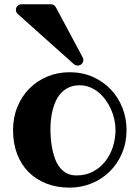

<svg xmlns="http://www.w3.org/2000/svg" viewBox="-20 -839 641 883"><path d="M511.2 -241.2Q511.2 -265.1 505.9 -289.6Q500.5 -314 490.2 -336.9Q480 -359.9 465.3 -379.9Q450.7 -399.9 432.4 -414.8Q414.1 -429.7 392.3 -438.2Q370.6 -446.8 346.2 -446.8Q318.8 -446.8 298.6 -437.7Q278.3 -428.7 263.2 -413.3Q248 -397.9 238.3 -377.9Q228.5 -357.9 222.7 -335.4Q216.8 -313 214.4 -290Q211.9 -267.1 211.9 -246.1Q211.9 -224.6 213.9 -200.4Q215.8 -176.3 220.7 -152.6Q225.6 -128.9 233.9 -106.9Q242.2 -85 255.4 -68.4Q268.6 -51.8 287.4 -42Q306.2 -32.2 332 -32.2Q374.5 -32.2 408 -50Q441.4 -67.9 464.4 -97.2Q487.3 -126.5 499.3 -164.1Q511.2 -201.7 511.2 -241.2ZM562 -241.2Q562 -182.6 541 -133.8Q520 -85 484.4 -50Q448.7 -15.1 401.1 4.4Q353.5 23.9 300.8 23.9Q241.2 23.9 193.1 5.1Q145 -13.7 110.8 -48.3Q76.7 -83 58.3 -131.8Q40 -180.7 40 -241.2Q40 -298.8 60.1 -347.7Q80.1 -396.5 115.2 -431.9Q150.4 -467.3 198 -487.1Q245.6 -506.8 300.8 -506.8Q358.4 -506.8 406.5 -485.6Q454.6 -464.4 489.3 -428Q523.9 -391.6 543 -343.3Q562 -294.9 562 -241.2ZM53.2 -794.4Q53.2 -804.2 60.5 -811.8Q67.9 -819.3 79.1 -819.3H213.4Q228.5 -819.3 236.3 -806.6L360.4 -574.7Q363.3 -569.3 363.3 -562.5Q363.3 -552.7 356 -545.2Q348.6 -537.6 337.4 -537.6Q327.6 -537.6 320.3 -543.5L62 -774.4Q53.2 -781.7 53.2 -794.4Z"/></svg>

Font: Ribeye
Style: Regular
Weight: 400
Designer: Astigmatic (AOETI)
Foundry: Astigmatic (AOETI)
Version: Version 1.000